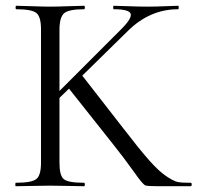

<svg xmlns="http://www.w3.org/2000/svg" viewBox="-20 -645 690 665"><path d="M641 0H529Q490 0 483 -3Q473 -8 443 -51Q408 -100 372 -145L219 -338L186 -306V-81Q186 -37 201 -24.5Q216 -12 271 -12Q274 -12 274 -6Q274 0 271 0Q257 0 217.5 -1Q178 -2 153 -2Q130 -2 89.5 -1Q49 0 35 0Q33 0 33 -6Q33 -12 35 -12Q90 -12 106 -25Q122 -38 122 -81V-544Q122 -587 106 -600Q90 -613 36 -613Q34 -613 34 -619Q34 -625 36 -625Q51 -625 90.5 -623.5Q130 -622 153 -622Q178 -622 218 -623.5Q258 -625 271 -625Q274 -625 274 -619Q274 -613 271 -613Q218 -613 202 -599Q186 -585 186 -542V-330L400 -544Q438 -582 432.5 -597.5Q427 -613 374 -613Q372 -613 372 -619Q372 -625 374 -625Q388 -625 424 -623.5Q460 -622 490 -622Q519 -622 552 -623.5Q585 -625 597 -625Q599 -625 599 -619Q599 -613 597 -613Q499 -613 423 -538L265 -383L409 -198Q462 -129 496 -90.5Q530 -52 555.5 -35Q581 -18 594 -15Q607 -12 633 -12Q638 -12 641 -12Q644 -12 644 -6Q644 0 641 0Z"/></svg>

Font: Cormorant Infant
Style: Regular
Weight: 400
Designer: Christian Thalmann (Catharsis Fonts)
Version: Version 1.000;PS 002.000;hotconv 1.0.88;makeotf.lib2.5.64775